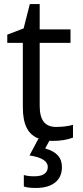

<svg xmlns="http://www.w3.org/2000/svg" viewBox="-20 -680 408 940"><path d="M221.7 9.3 201.2 46.9Q243.2 58.6 263.2 80.8Q283.2 103 283.2 137.7Q283.2 187 249.8 213.6Q216.3 240.2 156.2 240.2Q115.2 240.2 96.7 232.9V176.8Q116.2 183.1 147.9 183.1Q180.2 183.1 197 171.4Q213.9 159.7 213.9 137.7Q213.9 94.2 124.5 81.1L167.5 0H173.3Q131.3 -14.6 111.6 -52.5Q91.8 -90.3 91.8 -154.3V-470.2H15.6V-510.3L95.7 -541L126 -660.2H174.3V-536.1H325.2V-470.2H174.3V-162.6Q174.3 -109.4 193.8 -84Q213.4 -58.6 254.4 -58.6Q301.3 -58.6 337.4 -68.8V-6.3Q294.4 9.8 239.3 9.8Z"/></svg>

Font: Viking Open Sans
Style: Regular
Weight: 400
Foundry: Ascender Corporation
Version: Version 2.001